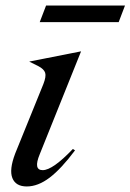

<svg xmlns="http://www.w3.org/2000/svg" viewBox="-20 -670 473 696"><path d="M273.9 -483.9 124 -110.8Q100.1 -53.2 134.8 -53.2Q170.9 -53.2 244.1 -129.9L252 -125Q201.7 -57.6 159.7 -25.9Q117.7 5.9 77.1 5.9Q37.1 5.9 24.9 -24.4Q12.7 -54.7 35.2 -113.8L137.2 -365.2Q147.9 -392.6 143.8 -406Q139.6 -419.4 119.1 -430.2L85.9 -446.8ZM147 -649.9H433.1L410.2 -589.8H124Z"/></svg>

Font: Redaction
Style: Italic
Weight: 400
Designer: Jeremy Mickel / Forest Young
Foundry: MCKL
Version: Version 2.001;hotconv 1.0.113;makeotfexe 2.5.65598 DEVELOPME